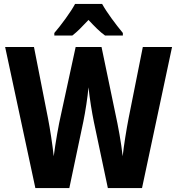

<svg xmlns="http://www.w3.org/2000/svg" viewBox="-20 -952 897 972"><path d="M497 -932H360C339 -892 288 -823 255 -785V-772H346C371 -791 397 -818 428 -851C459 -818 485 -791 512 -772H602V-785C565 -830 522 -887 497 -932ZM851 -714H703L631 -353C620 -296 607 -216 601 -161C594 -228 577 -319 565 -373L494 -714H363L289 -373C277 -322 261 -231 252 -161C246 -218 233 -302 223 -353L152 -714H6L159 0H331L402 -337C412 -385 424 -463 428 -510C434 -452 446 -380 455 -336L526 0H699Z"/></svg>

Font: Noto Sans Bengali Condensed
Style: Bold
Weight: 700
Width: 3
Designer: Joana Ranito - Universal Thirst; Jelle Bosma - Monotype Design Team
Foundry: Universal Thirst ehf.
Version: Version 3.000